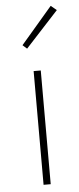

<svg xmlns="http://www.w3.org/2000/svg" viewBox="-54 -774 329 804"><g transform="rotate(-5 111.0 -372.0)"><path d="M77 -574 59 -590 191 -744 215 -724ZM96 0V-478H126V0Z"/></g></svg>

Font: TypoPRO Source Sans Pro
Style: Regular
Weight: 200
Designer: Paul D. Hunt
Foundry: Adobe Systems Incorporated
Version: Version 2.020;PS 2.000;hotconv 1.0.86;makeotf.lib2.5.63406